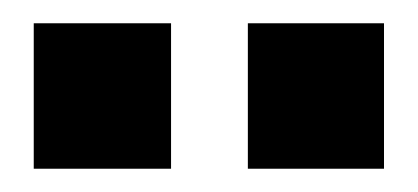

<svg xmlns="http://www.w3.org/2000/svg" viewBox="-20 -686 359 165"><path d="M9 -666H127V-541H9ZM193 -666H310V-541H193Z"/></svg>

Font: Decalotype Black
Style: Regular
Weight: 900
Designer: Alfredo Marco Pradil
Foundry: Alfredo Marco Pradil
Version: Version 1.0